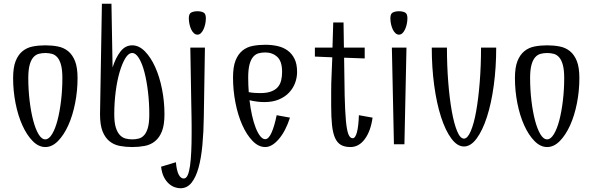

<svg xmlns="http://www.w3.org/2000/svg" viewBox="-20 -770 3163 1025"><path d="M222 -26Q241 -26 258 -54Q275 -82 287 -128Q299 -174 306 -233Q313 -292 313 -353Q313 -396 306 -422.5Q299 -449 286.5 -463.5Q274 -478 257.5 -482.5Q241 -487 222 -487Q203 -487 186.5 -482.5Q170 -478 157.5 -463.5Q145 -449 138 -422.5Q131 -396 131 -353Q131 -292 138 -233Q145 -174 157 -128Q169 -82 185.5 -54Q202 -26 222 -26ZM222 15Q186 15 154.5 -17Q123 -49 99.5 -101Q76 -153 63 -219Q50 -285 50 -353Q50 -410 63.5 -444Q77 -478 100.5 -497Q124 -516 155.5 -522Q187 -528 222 -528Q257 -528 288.5 -522Q320 -516 343.5 -497Q367 -478 380.5 -444Q394 -410 394 -353Q394 -285 381 -219Q368 -153 344.5 -101Q321 -49 289.5 -17Q258 15 222 15Z M524 -750H575L581 -410Q598 -463 623.5 -495.5Q649 -528 686 -528Q722 -528 753.5 -496Q785 -464 808.5 -412Q832 -360 845 -294Q858 -228 858 -160Q858 -103 844.5 -69Q831 -35 807.5 -16Q784 3 752.5 9Q721 15 686 15Q651 15 619.5 9Q588 3 564.5 -16Q541 -35 527.5 -69Q514 -103 514 -160ZM686 -487Q666 -487 649 -459Q632 -431 618.5 -385Q605 -339 597.5 -280Q590 -221 590 -160Q590 -116 598 -90Q606 -64 619.5 -49.5Q633 -35 650 -30.5Q667 -26 686 -26Q705 -26 721.5 -30.5Q738 -35 750.5 -49.5Q763 -64 770 -90Q777 -116 777 -160Q777 -221 770 -280Q763 -339 751 -385Q739 -431 722 -459Q705 -487 686 -487Z M1034 -585Q1024 -585 1015.5 -592.5Q1007 -600 1001 -612.5Q995 -625 991.5 -641Q988 -657 988 -673Q988 -697 1001.5 -703.5Q1015 -710 1034 -710Q1053 -710 1066 -703.5Q1079 -697 1079 -673Q1079 -657 1075.5 -641Q1072 -625 1066 -612.5Q1060 -600 1052 -592.5Q1044 -585 1034 -585ZM919 96Q923 141 934 162Q945 183 961 183Q974 183 982 165Q990 147 994.5 115Q999 83 1001 39Q1003 -5 1003 -56Q1003 -63 1003 -72Q1003 -81 1003 -98.5Q1003 -116 1002.5 -146Q1002 -176 1001 -224.5Q1000 -273 999 -344Q998 -415 996 -516H1074L1068 -145Q1067 -65 1060.5 4.5Q1054 74 1040 125Q1026 176 1002.5 205.5Q979 235 943 235Q929 235 913 229.5Q897 224 882 211Q867 198 855.5 176Q844 154 840 120Z M1566 -386Q1566 -356 1555.5 -327.5Q1545 -299 1523.5 -276Q1502 -253 1469 -239Q1436 -225 1391 -225Q1373 -225 1353 -227.5Q1333 -230 1312 -235Q1317 -192 1325.5 -154Q1334 -116 1345 -88Q1356 -60 1369 -43.5Q1382 -27 1396 -27Q1414 -27 1429.5 -61.5Q1445 -96 1457 -155L1528 -142Q1505 -70 1468.5 -27.5Q1432 15 1396 15Q1360 15 1328.5 -17.5Q1297 -50 1273.5 -102.5Q1250 -155 1237 -221.5Q1224 -288 1224 -356Q1224 -413 1237.5 -447Q1251 -481 1274.5 -500Q1298 -519 1329.5 -525Q1361 -531 1396 -531Q1431 -531 1462 -524Q1493 -517 1516 -500Q1539 -483 1552.5 -455.5Q1566 -428 1566 -386ZM1305 -356Q1305 -315 1308 -278Q1325 -275 1340 -274Q1355 -273 1369 -273Q1404 -273 1427 -281.5Q1450 -290 1463 -305Q1476 -320 1481 -341Q1486 -362 1486 -386Q1486 -443 1460 -466.5Q1434 -490 1396 -490Q1377 -490 1360.5 -485.5Q1344 -481 1331.5 -466.5Q1319 -452 1312 -425.5Q1305 -399 1305 -356Z M1851 15Q1820 15 1800 3.5Q1780 -8 1768.5 -34Q1757 -60 1752.5 -102Q1748 -144 1748 -205Q1748 -221 1748 -241Q1748 -261 1748 -282.5Q1748 -304 1748.5 -325Q1749 -346 1750 -365L1754 -464L1661 -468V-516H1755L1759 -650H1814L1816 -516H1927V-458L1817 -462Q1818 -342 1820 -260Q1822 -178 1826.5 -127.5Q1831 -77 1839.5 -54.5Q1848 -32 1863 -32Q1877 -32 1885.5 -64Q1894 -96 1896 -155L1969 -142Q1959 -70 1927.5 -27.5Q1896 15 1851 15Z M2072 -516H2150L2139 0H2083ZM2110 -585Q2100 -585 2091.5 -592.5Q2083 -600 2077 -612.5Q2071 -625 2067.5 -641Q2064 -657 2064 -673Q2064 -697 2077.5 -703.5Q2091 -710 2110 -710Q2129 -710 2142 -703.5Q2155 -697 2155 -673Q2155 -657 2151.5 -641Q2148 -625 2142 -612.5Q2136 -600 2128 -592.5Q2120 -585 2110 -585Z M2457 -30Q2476 -30 2493 -69.5Q2510 -109 2522 -176Q2534 -243 2541 -331Q2548 -419 2548 -516H2629Q2629 -410 2616 -314Q2603 -218 2579.5 -145.5Q2556 -73 2524.5 -30.5Q2493 12 2457 12Q2421 12 2389.5 -30.5Q2358 -73 2334.5 -145.5Q2311 -218 2298 -314Q2285 -410 2285 -516H2366Q2366 -419 2373 -331Q2380 -243 2392 -176Q2404 -109 2420.5 -69.5Q2437 -30 2457 -30Z M2901 -26Q2920 -26 2937 -54Q2954 -82 2966 -128Q2978 -174 2985 -233Q2992 -292 2992 -353Q2992 -396 2985 -422.5Q2978 -449 2965.5 -463.5Q2953 -478 2936.5 -482.5Q2920 -487 2901 -487Q2882 -487 2865.5 -482.5Q2849 -478 2836.5 -463.5Q2824 -449 2817 -422.5Q2810 -396 2810 -353Q2810 -292 2817 -233Q2824 -174 2836 -128Q2848 -82 2864.5 -54Q2881 -26 2901 -26ZM2901 15Q2865 15 2833.5 -17Q2802 -49 2778.5 -101Q2755 -153 2742 -219Q2729 -285 2729 -353Q2729 -410 2742.5 -444Q2756 -478 2779.5 -497Q2803 -516 2834.5 -522Q2866 -528 2901 -528Q2936 -528 2967.5 -522Q2999 -516 3022.5 -497Q3046 -478 3059.5 -444Q3073 -410 3073 -353Q3073 -285 3060 -219Q3047 -153 3023.5 -101Q3000 -49 2968.5 -17Q2937 15 2901 15Z"/></svg>

Font: Combo
Style: Regular
Weight: 400
Designer: Eduardo Rodriguez Tunni
Foundry: Eduardo Rodriguez Tunni
Version: Version 1.001